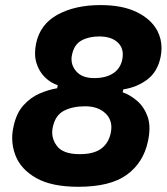

<svg xmlns="http://www.w3.org/2000/svg" viewBox="-20 -722 658 756"><path d="M288.5 13.5Q184 13.5 123.5 -20.5Q63 -54.5 41.5 -108.5Q28 -142 28 -178Q28 -200 33 -222.5Q44 -276 72.2 -307.2Q100.5 -338.5 136 -353.8Q171.5 -369 205 -374.5L207.5 -386.5Q179.5 -395.5 156.8 -417.8Q134 -440 123.5 -474Q118 -492 118 -513Q118 -530.5 122 -550.5Q138 -627 207 -664.5Q276 -702 376 -702Q462 -702 518.8 -674.2Q575.5 -646.5 600 -600Q616 -568.5 616 -533Q616 -516 612.5 -498Q600.5 -439.5 560.2 -409Q520 -378.5 465.5 -370L463 -358.5Q492.5 -348.5 520 -324.8Q547.5 -301 561.5 -262Q568.5 -241.5 568.5 -216.5Q568.5 -193 562.5 -165.5Q544.5 -81 479.2 -33.8Q414 13.5 288.5 13.5ZM351 -414.5Q397 -414.5 425.8 -433.5Q454.5 -452.5 461.5 -488Q463.5 -498.5 463.5 -507.5Q463.5 -535.5 444.5 -554Q419 -578.5 370.5 -578.5Q330 -578.5 301.2 -562.8Q272.5 -547 264 -508.5Q261.5 -498.5 261.5 -489Q261.5 -463 279 -442.5Q302 -414.5 351 -414.5ZM294 -115Q349 -115 378.2 -136.5Q407.5 -158 416 -198Q418.5 -209.5 418.5 -220.5Q418.5 -253 396 -275Q366.5 -303.5 315.5 -303.5Q266 -303.5 232 -286Q198 -268.5 188 -222Q185.5 -211 185.5 -200.5Q185.5 -172 203.5 -148Q227.5 -115 294 -115Z"/></svg>

Font: Heraclito
Style: Bold Italic
Weight: 700
Italic angle: -12°
Designer: Kostas Bartsokas (font) & Cristiano Sobral (main changes)
Foundry: Kostas Bartsokas (font) & Cristiano Sobral (main changes)
Version: Version 1.00;July 8, 2020;FontCreator 13.0.0.2655 64-bit